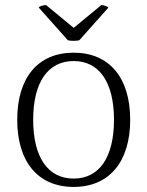

<svg xmlns="http://www.w3.org/2000/svg" viewBox="-20 -725 582 758"><path d="M162 -705C154 -705 135 -701 133 -695L248 -566C260 -563 281 -563 293 -566L408 -695C404 -701 387 -705 380 -705L271 -615ZM271 13C411 13 494 -86 494 -252C494 -419 411 -517 271 -517C130 -517 48 -419 48 -252C48 -86 130 13 271 13ZM271 -20C169 -20 111 -104 111 -252C111 -400 169 -484 271 -484C372 -484 430 -400 430 -252C430 -104 372 -20 271 -20Z"/></svg>

Font: Arima Koshi Light
Style: Regular
Weight: 300
Designer: Joana Correia and Natanael Gama
Foundry: NDISCOVER
Version: Version 1.019;PS 001.019;hotconv 1.0.88;makeotf.lib2.5.64775